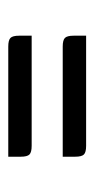

<svg xmlns="http://www.w3.org/2000/svg" viewBox="101 -584 233 476"><g transform="rotate(90 218.0 -345.5)"><path d="M68 -442H341Q357 -442 362.5 -436.5Q368 -431 368 -415V-384H95Q79 -384 73.5 -389.5Q68 -395 68 -411ZM68 -307H341Q357 -307 362.5 -301.5Q368 -296 368 -280V-249H95Q79 -249 73.5 -254.5Q68 -260 68 -276Z"/></g></svg>

Font: Rationale
Style: Regular
Weight: 400
Designer: Cyreal (www.cyreal.org)
Foundry: Cyreal (www.cyreal.org)
Version: Version 1.011